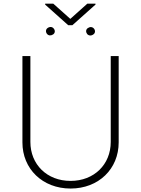

<svg xmlns="http://www.w3.org/2000/svg" viewBox="-20 -1040 787 1071"><path d="M597.7 -727.3V-248.2C597.7 -122.9 505.3 -30.9 373.6 -30.9C241.8 -30.9 149.5 -122.9 149.5 -248.2V-727.3H105.1V-245.7C104.8 -98 217.3 11.7 373.6 11.7C530.2 11.7 642 -97.7 642 -245.7V-727.3ZM277.3 -1019.5H231.9V-1014.2L360.4 -899.5H383.9L512.8 -1014.6V-1019.5H467L372.2 -934.7ZM466.3 -850.1C474.8 -840.6 488.3 -839.1 500.4 -847.7C512.8 -855.8 512.1 -871.1 503.9 -880.7C495.4 -890.6 481.9 -891.7 470.2 -883.5C457.7 -875.4 458.1 -860.4 466.3 -850.1ZM242.5 -850.5C250.7 -840.9 263.8 -839.8 276.3 -848C288.4 -856.2 288 -870.7 279.8 -880.7C271.7 -891 258.2 -892.4 245.7 -883.9C234 -875.7 234 -860.8 242.5 -850.5Z"/></svg>

Font: Karasuma Gothic
Style: Thin
Weight: 200
Designer: Rasmus Andersson / Ryoko Ishizuka
Foundry: rsms
Version: Version 1.00